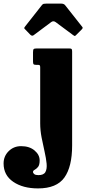

<svg xmlns="http://www.w3.org/2000/svg" viewBox="-161 -790 481 1070"><path d="M52 -428.5H41.5Q29.5 -428.5 26.2 -431.8Q23 -435 23 -447.5V-498.5Q23 -513 26.8 -516.5Q30.5 -520 44.5 -520H224.5Q235.5 -520 238.2 -516.8Q241 -513.5 241 -502V20.5Q241 139 197.8 199.5Q154.5 260 51 260Q-33.5 260 -87.2 223.2Q-141 186.5 -141 121Q-141 80.5 -112.8 52.5Q-84.5 24.5 -43.5 24.5Q3 24.5 31.5 48.5Q60 72.5 60 104Q60 129.5 50.8 140.5Q41.5 151.5 32.2 156.2Q23 161 23 168Q23 175 30.2 180.5Q37.5 186 53 186Q82.5 186 92 168.8Q101.5 151.5 98.8 122Q96 92.5 87.5 55.2Q79 18 71 -22.8Q63 -63.5 63 -103V-414Q63 -421.5 61.2 -425Q59.5 -428.5 52 -428.5ZM8 -596.5 -20 -625.5Q-26 -631 -26 -633.5Q-26 -636 -21.5 -642L72.5 -761.5Q77 -767.5 82.8 -768.8Q88.5 -770 99 -770H178.5Q194.5 -770 201.5 -761.5L297.5 -640Q303 -634.5 294.5 -626L263 -594.5Q257.5 -589 255.5 -589.2Q253.5 -589.5 247 -594L149.5 -666.5Q136.5 -676 124.5 -667L26 -593.5Q17.5 -587.5 8 -596.5Z"/></svg>

Font: Besley* Condensed Heavy
Style: Regular
Weight: 800
Width: 3
Designer: Owen Earl
Foundry: indestructible type*
Version: Version 3.000; ttfautohint (v1.8.3)